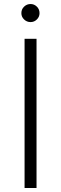

<svg xmlns="http://www.w3.org/2000/svg" viewBox="-20 -945 306 965"><path d="M133.8 -834Q114.7 -834 101.1 -847.2Q87.4 -860.4 87.4 -878.9Q87.4 -898.4 101.1 -911.6Q114.7 -924.8 133.8 -924.8Q151.9 -924.8 165.3 -911.6Q178.7 -898.4 178.7 -878.9Q178.7 -860.4 165.3 -847.2Q151.9 -834 133.8 -834ZM103.5 0V-750H163.6V0Z"/></svg>

Font: Now Alt Light
Style: Regular
Weight: 300
Designer: Alfredo Marco Pradil
Foundry: Alfredo Marco Pradil
Version: Version 1.002;PS 001.002;hotconv 1.0.88;makeotf.lib2.5.64775